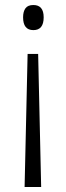

<svg xmlns="http://www.w3.org/2000/svg" viewBox="-20 -556 264 765"><path d="M154 -487Q154 -436 113 -436Q72 -436 72 -487Q72 -510 81.5 -523Q91 -536 113 -536Q154 -536 154 -487ZM90 -341H132L144 189H78Z"/></svg>

Font: Noto Sans Sinhala Condensed Light
Style: Regular
Weight: 300
Width: 3
Designer: Jelle Bosma - Monotype Design Team
Foundry: Monotype Imaging Inc.
Version: Version 2.006; ttfautohint (v1.8.4.7-5d5b)